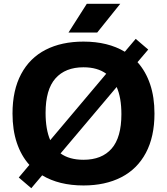

<svg xmlns="http://www.w3.org/2000/svg" viewBox="-20 -969 881 1013"><path d="M795 -370Q795 -247.5 749.5 -162.2Q704 -77 619.8 -33.8Q535.5 9.5 420.5 9.5Q291.5 9.5 202.5 -44L145 24L79 -32.5L135 -99Q91.5 -147.5 68.8 -215.5Q46 -283.5 46 -370Q46 -493 91.5 -578.2Q137 -663.5 221 -706.5Q305 -749.5 420.5 -749.5Q549.5 -749.5 638.5 -696L696 -764L762 -707.5L705.5 -641Q749 -592.5 772 -524.5Q795 -456.5 795 -370ZM245 -229.5 540.5 -580Q494 -614 420.5 -614Q324.5 -614 272.5 -555.2Q220.5 -496.5 220.5 -373.5Q220.5 -286 245 -229.5ZM620.5 -366.5Q620.5 -454 595.5 -510L299.5 -159.5Q346 -126 420.5 -126Q517.5 -126 569 -185Q620.5 -244 620.5 -366.5ZM341.5 -797.5 438 -949H614.5L493 -797.5Z"/></svg>

Font: Encode Sans Semi Expanded
Style: Bold
Weight: 700
Width: 6
Designer: Multiple Designers
Foundry: Impallari Type
Version: Version 2.000